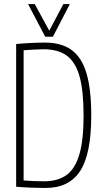

<svg xmlns="http://www.w3.org/2000/svg" viewBox="-20 -921 510 951"><path d="M206 10Q172 10 134 8.5Q96 7 60 4V-703Q138 -710 203 -710Q284 -710 334.5 -673.5Q385 -637 408.5 -557.5Q432 -478 432 -349Q432 -158 377 -74Q322 10 206 10ZM198 -23Q267 -23 310 -54.5Q353 -86 373.5 -157.5Q394 -229 394 -349Q394 -471 374 -542.5Q354 -614 310.5 -645.5Q267 -677 196 -677Q178 -677 150 -675.5Q122 -674 97 -672V-27Q120 -25 150 -24Q180 -23 198 -23ZM326 -901 242 -739H204L119 -901H152L224 -769L294 -901Z"/></svg>

Font: Georama SemiCondensed ExtraLight
Style: Regular
Weight: 200
Width: 4
Designer: Jean-Baptiste Levee
Foundry: Production Type
Version: Version 1.000